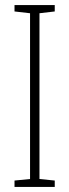

<svg xmlns="http://www.w3.org/2000/svg" viewBox="-20 -734 272 754"><path d="M195 0H37V-25L98 -31V-682L37 -689V-714H195V-689L135 -682V-31L195 -25Z"/></svg>

Font: Noto Sans Khmer ExtraCondensed ExtraLight
Style: Regular
Weight: 250
Width: 2
Designer: Danh Hong and the Monotype Design Team
Foundry: Monotype Imaging Inc.
Version: Version 2.004